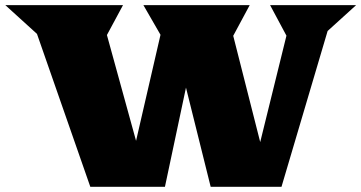

<svg xmlns="http://www.w3.org/2000/svg" viewBox="-40 -720 1392 740"><path d="M102.5 -589.4 -19.5 -700.2H434.1L372.1 -585L484.4 -177.2L578.6 -585.9L512.7 -700.2H922.4L858.9 -582L962.9 -172.4L1064 -582.5L1001 -700.2H1332.5L1222.7 -600.6L1044.9 0H772L676.8 -382.3L595.7 0H308.1Z"/></svg>

Font: Goblin One
Style: Regular
Weight: 400
Designer: Riccardo De Franceschi
Foundry: Sorkin Type Co.
Version: Version 1.001